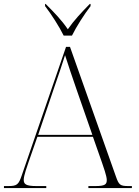

<svg xmlns="http://www.w3.org/2000/svg" viewBox="-23 -951 701 971"><path d="M299 -771H341C363 -816 404 -880 435 -920V-931H431C388 -887 352 -849 320 -803C289 -849 252 -887 208 -931H205V-920C236 -880 277 -816 299 -771ZM-3 0H211V-10H162C107 -10 97 -20 97 -42C97 -63 115 -112 121 -130L166 -259H447L493 -128C499 -110 517 -61 517 -41C517 -19 509 -10 459 -10H424V0H644V-10H627C584 -10 578 -16 563 -59L331 -714H311L87 -64C71 -17 63 -10 18 -10H-3ZM170 -269 251 -508C266 -551 295 -635 306 -672C320 -628 345 -553 365 -496L444 -269Z"/></svg>

Font: Noto Serif Display ExtraLight
Style: Regular
Weight: 200
Designer: Monotype Design Team
Foundry: Monotype Imaging Inc.
Version: Version 2.009